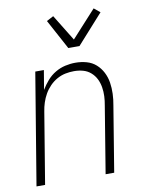

<svg xmlns="http://www.w3.org/2000/svg" viewBox="-85 -820 671 881"><g transform="rotate(-10 250.0 -379.5)"><path d="M13 0 99 -520H139L124 -430Q137 -452 154 -471.5Q171 -491 193 -504Q215 -517 239 -522.5Q263 -528 287 -528Q314 -528 339 -521Q364 -514 382.5 -497.5Q401 -481 412.5 -458.5Q424 -436 428 -410.5Q432 -385 431 -358Q430 -331 425 -305L375 0H335L386 -311Q390 -332 391 -353.5Q392 -375 388.5 -396Q385 -417 376 -435Q367 -453 351.5 -466.5Q336 -480 316 -485.5Q296 -491 274 -491Q254 -491 234 -487Q214 -483 195 -472.5Q176 -462 160.5 -446Q145 -430 134.5 -411.5Q124 -393 117.5 -373Q111 -353 108 -333L53 0ZM267 -600 192 -739 224 -756 299 -634 413 -759 441 -736 319 -600Z"/></g></svg>

Font: Iosevka Extralight Oblique
Style: Regular
Weight: 200
Italic angle: -9°
Monospace: yes
Designer: Belleve Invis
Foundry: Belleve Invis
Version: Version 32.5.0; ttfautohint (v1.8.4)